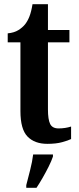

<svg xmlns="http://www.w3.org/2000/svg" viewBox="-20 -680 377 921"><path d="M207 10Q146 10 112 -25Q78 -60 78 -147V-477H17V-520Q48 -523 68 -535.5Q88 -548 100 -563Q112 -578 121 -600.5Q130 -623 136 -660H210V-536H313V-477H210V-155Q210 -107 220.5 -85.5Q231 -64 261 -64Q293 -64 321 -73V-13Q307 -6 278 2Q249 10 207 10ZM106 208Q114 177 124.5 136Q135 95 139 61H234V71Q227 92 213.5 119Q200 146 184.5 173Q169 200 155 221H106Z"/></svg>

Font: Noto Serif ExtraCondensed
Style: Bold
Weight: 700
Width: 2
Designer: Monotype Design Team
Foundry: Monotype Imaging Inc.
Version: Version 2.014; ttfautohint (v1.8.4.7-5d5b)